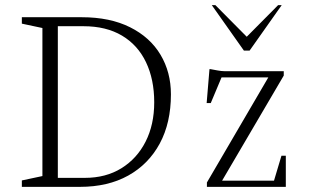

<svg xmlns="http://www.w3.org/2000/svg" viewBox="-20 -727 1207 747"><path d="M65 0V-25L145 -42V-618L65 -635V-660H298Q408 -660 486 -621Q564 -582 604.5 -514Q645 -446 645 -360Q645 -249 601.5 -168.5Q558 -88 479 -44Q400 0 291 0ZM305 -625H205V-35H310Q392 -35 452.5 -72.5Q513 -110 546.5 -176Q580 -242 580 -329Q580 -418 548 -485Q516 -552 454.5 -588.5Q393 -625 305 -625ZM785 0V-17L1024 -426H842L800 -326H784L795 -458H799Q810 -456 826 -453Q842 -450 854 -450H1084V-433L844 -24H1046L1075 -121H1092V0ZM929 -530 804 -707H818L940 -584L1062 -707H1076L951 -530Z"/></svg>

Font: Spectral ExtraLight
Style: Regular
Weight: 275
Designer: Jean-Baptiste Levee
Foundry: Production Type
Version: Version 2.001